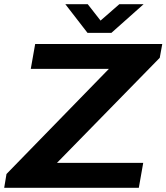

<svg xmlns="http://www.w3.org/2000/svg" viewBox="-26 -897 795 917"><path d="M-6 0 5 -66 494 -568H121L142 -687H749L737 -621L246 -119H658L637 0ZM660 -877 506 -740H392L286 -877H393L479 -767H418L544 -877Z"/></svg>

Font: Archivo SemiExpanded SemiBold
Style: Italic
Weight: 600
Width: 6
Italic angle: -10°
Designer: Hector Gatti
Foundry: Omnibus-Type
Version: Version 2.001